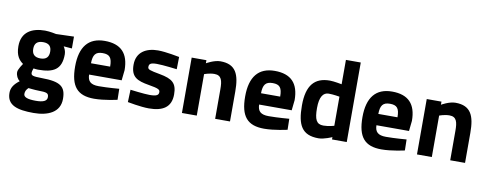

<svg xmlns="http://www.w3.org/2000/svg" viewBox="-74 -1098 4338 1707"><g transform="rotate(10 2095.5 -244.5)"><path d="M254 -259C200 -259 177 -286 177 -333C177 -380 200 -406 254 -406C308 -406 330 -380 330 -333C330 -286 308 -259 254 -259ZM286 26C360 27 380 31 380 69C380 105 344 119 279 119C204 119 169 105 169 76C169 51 179 36 196 19C196 19 258 26 286 26ZM278 229C407 229 515 183 515 61C515 -50 467 -88 297 -89C212 -90 200 -96 200 -122C200 -135 210 -161 210 -161C219 -159 240 -157 251 -157C388 -157 462 -193 462 -333C462 -362 449 -387 440 -401L515 -395V-502L354 -497C354 -497 297 -510 253 -510C136 -510 43 -462 43 -333C43 -246 76 -209 111 -184C111 -184 72 -129 72 -104C72 -73 87 -43 109 -28C59 10 37 44 37 90C37 202 132 229 278 229Z M705 -295C706 -371 728 -402 792 -402C855 -402 878 -376 878 -295H705ZM807 -106C735 -106 707 -133 706 -193H1000L1010 -286C1010 -437 939 -512 792 -512C646 -512 571 -421 571 -243C571 -63 635 11 786 11C879 11 994 -16 994 -16L992 -115C992 -115 889 -106 807 -106Z M1467 -486C1467 -486 1345 -511 1273 -511C1168 -511 1080 -464 1080 -348C1080 -238 1137 -212 1245 -194C1337 -179 1348 -169 1348 -147C1348 -121 1331 -108 1267 -108C1216 -108 1092 -124 1092 -124L1088 -12C1088 -12 1206 11 1280 11C1405 11 1481 -33 1481 -150C1481 -251 1440 -285 1324 -306C1232 -323 1213 -328 1213 -351C1213 -378 1225 -391 1283 -391C1341 -391 1465 -375 1465 -375L1467 -486Z M1712 -374C1712 -374 1756 -392 1803 -392C1868 -392 1878 -343 1878 -267V0H2012V-271C2012 -424 1976 -512 1836 -512C1779 -512 1711 -472 1711 -472V-500H1578V0H1712Z M2240 -295C2241 -371 2263 -402 2327 -402C2390 -402 2413 -376 2413 -295H2240ZM2342 -106C2270 -106 2242 -133 2241 -193H2535L2545 -286C2545 -437 2474 -512 2327 -512C2181 -512 2106 -421 2106 -243C2106 -63 2170 11 2321 11C2414 11 2529 -16 2529 -16L2527 -115C2527 -115 2424 -106 2342 -106Z M2835 -108C2772 -108 2753 -150 2753 -252C2753 -353 2784 -396 2834 -396C2877 -396 2932 -386 2932 -386V-123C2932 -123 2882 -108 2835 -108ZM2932 -718V-498C2932 -498 2861 -512 2824 -512C2688 -512 2617 -435 2617 -252C2617 -76 2661 11 2812 11C2863 11 2933 -21 2933 -21V0H3066V-718Z M3299 -295C3300 -371 3322 -402 3386 -402C3449 -402 3472 -376 3472 -295H3299ZM3401 -106C3329 -106 3301 -133 3300 -193H3594L3604 -286C3604 -437 3533 -512 3386 -512C3240 -512 3165 -421 3165 -243C3165 -63 3229 11 3380 11C3473 11 3588 -16 3588 -16L3586 -115C3586 -115 3483 -106 3401 -106Z M3834 -374C3834 -374 3878 -392 3925 -392C3990 -392 4000 -343 4000 -267V0H4134V-271C4134 -424 4098 -512 3958 -512C3901 -512 3833 -472 3833 -472V-500H3700V0H3834Z"/></g></svg>

Font: RazerF5
Style: Bold
Weight: 700
Foundry: Razer Inc.
Version: Version 2